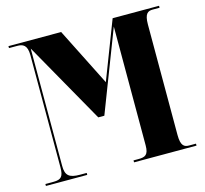

<svg xmlns="http://www.w3.org/2000/svg" viewBox="-103 -830 1010 947"><g transform="rotate(-15 402.0 -357.0)"><path d="M18 0H229V-10H195C139 -10 121 -26 121 -75V-674L355 -260H386L545 -673V-66C545 -17 527 -10 493 -10H468V0H787V-10H752C728 -10 710 -18 710 -75V-639C710 -696 728 -704 752 -704H787V-714H550L436 -418L287 -714H18V-704H60C88 -704 111 -696 111 -643V-70C111 -24 99 -10 60 -10H18Z"/></g></svg>

Font: Noto Serif Display ExtraCondensed Black
Style: Regular
Weight: 900
Width: 2
Designer: Monotype Design Team
Foundry: Monotype Imaging Inc.
Version: Version 2.009